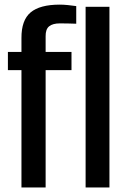

<svg xmlns="http://www.w3.org/2000/svg" viewBox="-20 -830 556 850"><path d="M75 0V-519.5H15V-600H75V-661.5Q74.5 -740.5 115.5 -775Q156.5 -809.5 244.5 -809.5Q261 -809.5 280.8 -807.5Q300.5 -805.5 317.5 -803V-725Q301 -725.5 283 -726Q265 -726.5 245.5 -726.5Q213.5 -726.5 197.5 -713.5Q181.5 -700.5 182 -669.5V-600H296.5V-519.5H182V0ZM359 0V-800H464.5V0Z"/></svg>

Font: Big Shoulders Medium
Style: Regular
Weight: 500
Designer: Patric King
Foundry: XO Type Co
Version: Version 2.002